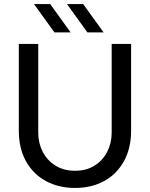

<svg xmlns="http://www.w3.org/2000/svg" viewBox="-20 -917 741 949"><path d="M351 12Q270 12 207 -22Q144 -56 108.5 -120Q73 -184 73 -271V-700H169V-261Q169 -210 191 -167Q213 -124 254 -98.5Q295 -73 351 -73Q407 -73 447.5 -98.5Q488 -124 510 -167Q532 -210 532 -261V-700H628V-271Q628 -184 592.5 -120Q557 -56 494.5 -22Q432 12 351 12ZM412 -757 311 -897H391L492 -757ZM249 -757 148 -897H228L329 -757Z"/></svg>

Font: MuseoModerno
Style: Regular
Weight: 400
Designer: Pablo Cosgaya, Héctor Gatti, Marcela Romero, and the Authors of The MuseoModerno Project.
Foundry: Omnibus-Type Team
Version: Version 1.001